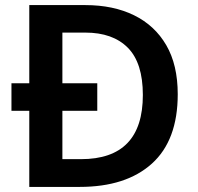

<svg xmlns="http://www.w3.org/2000/svg" viewBox="-20 -734 777 754"><path d="M315 -714Q425 -714 506.5 -674Q588 -634 633 -556.5Q678 -479 678 -364Q678 -183 576.5 -91.5Q475 0 293 0H95V-299H25V-407H95V-714ZM315 -606H225V-407H362V-299H225V-109H298Q541 -109 541 -361Q541 -487 482 -546.5Q423 -606 315 -606Z"/></svg>

Font: Noto Sans Javanese SemiBold
Style: Regular
Weight: 600
Version: Version 2.004